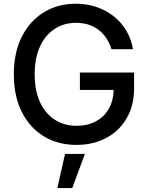

<svg xmlns="http://www.w3.org/2000/svg" viewBox="-20 -757 786 1016"><path d="M385.3 9.8Q286.6 9.8 211.9 -35.6Q137.2 -81.1 95.2 -165Q53.2 -249 53.2 -363.3Q53.2 -479 95.7 -563Q138.2 -647 212.2 -692.1Q286.1 -737.3 380.9 -737.3Q439.5 -737.3 490.7 -720Q542 -702.6 582.3 -670.4Q622.6 -638.2 648.7 -594Q674.8 -549.8 683.6 -496.6H569.8Q560.1 -528.8 543 -554.4Q525.9 -580.1 502 -598.6Q478 -617.2 448 -626.7Q418 -636.2 381.8 -636.2Q319.8 -636.2 270.3 -604.7Q220.7 -573.2 192.1 -512.2Q163.6 -451.2 163.6 -363.8Q163.6 -276.4 192.1 -215.6Q220.7 -154.8 270.8 -123Q320.8 -91.3 385.7 -91.3Q443.8 -91.3 488 -115.2Q532.2 -139.2 556.6 -182.9Q581.1 -226.6 581.1 -286.1L610.4 -281.2H402.8V-373H689.5V-289.6Q689.5 -198.2 650.1 -130.9Q610.8 -63.5 542.2 -26.9Q473.6 9.8 385.3 9.8ZM283.2 238.3 324.2 57.6H429.2L362.3 238.3Z"/></svg>

Font: Inter 16pt Medium
Style: Regular
Weight: 500
Version: Version 4.001;git-66647c0bb